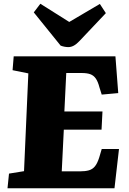

<svg xmlns="http://www.w3.org/2000/svg" viewBox="-20 -1003 687 1023"><path d="M131 -612 47 -629 53 -703H595L610 -507L522 -499L510 -537Q502 -568 490.5 -584.5Q479 -601 461.5 -607.5Q444 -614 415 -614H333L323 -409H526L521 -312H320L309 -90H405Q434 -90 453.5 -95.5Q473 -101 486 -117Q499 -133 509 -165L522 -209H614L590 0H20L28 -78L108 -91ZM160 -937 195 -983 349 -886 512 -982 544 -933 403 -784Q388 -768 373.5 -760Q359 -752 344 -752Q335 -752 324 -754Q313 -756 303 -760Z"/></svg>

Font: Literata 18pt ExtraBold
Style: Italic
Weight: 800
Italic angle: -2°
Designer: Latin by Veronika Burian and Jose Scaglione. Greek by Irene Vlachou. Cyrillic by Vera Evstafieva
Foundry: TypeTogether
Version: Version 3.103;gftools[0.9.29]